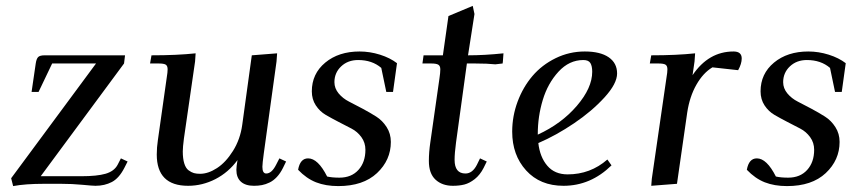

<svg xmlns="http://www.w3.org/2000/svg" viewBox="-20 -628 2938 656"><path d="M18.1 -19 308.1 -411.1H158.2L111.8 -314H87.9L102.1 -411.1Q104.5 -427.2 110.4 -433.1Q116.2 -439 132.8 -439H407.2L403.8 -411.1L119.1 -25.9H257.8Q311.5 -25.9 340.8 -34.4Q370.1 -43 381.8 -64.9L393.1 -86.9L416 -76.2L404.8 -54.2Q386.7 -19 362.1 -6.1Q337.4 6.8 306.2 6.8Q296.9 6.8 261.7 3.4Q226.6 0 188 0H130.9Q65.9 0 24.9 7.8Z M492.7 -411.1 497.6 -439Q585 -439 648.4 -445.8L646.5 -418L608.4 -154.8Q604.5 -124.5 604.5 -110.8Q604.5 -85.9 609.6 -69.6Q614.7 -53.2 624.3 -46.1Q633.8 -39.1 642.6 -36.6Q651.4 -34.2 663.6 -34.2Q691.4 -34.2 721.4 -53.7Q751.5 -73.2 776.1 -112.5Q800.8 -151.9 807.6 -201.2L840.3 -439L926.8 -445.8L924.8 -418L881.3 -104Q876.5 -68.8 876.5 -58.1Q876.5 -35.2 889.6 -35.2Q908.2 -35.2 923.3 -64.9L934.6 -86.9L957.5 -76.2L946.8 -54.2Q937.5 -35.6 925.8 -23.2Q914.1 -10.7 900.9 -4.4Q887.7 2 875 4.4Q862.3 6.8 847.7 6.8Q818.8 6.8 803.2 -7.1Q787.6 -21 787.6 -47.9Q787.6 -58.6 791.5 -81.1Q760.7 -39.1 716.1 -16.1Q671.4 6.8 622.6 6.8Q515.6 6.8 515.6 -100.1Q515.6 -124.5 519.5 -149.9L549.8 -363.8Q552.7 -380.9 552.7 -391.1Q552.7 -402.8 546.4 -407Q540 -411.1 522.5 -411.1Z M998.5 -47.9Q1005.4 -86.9 1032.7 -86.9Q1066.4 -86.9 1097.7 -24.9Q1114.7 -21 1139.6 -21Q1180.7 -21 1204.6 -47.4Q1228.5 -73.7 1228.5 -116.2Q1228.5 -140.6 1214.8 -159.4Q1201.2 -178.2 1180.9 -188.7Q1160.6 -199.2 1137 -211.4Q1113.3 -223.6 1093 -235.4Q1072.8 -247.1 1059.1 -267.8Q1045.4 -288.6 1045.4 -315.9Q1045.4 -376 1091.3 -414.1Q1137.2 -452.1 1208.5 -452.1Q1243.7 -452.1 1278.3 -441.2Q1313 -430.2 1336.4 -412.1L1322.8 -314H1299.8L1282.7 -396Q1251.5 -422.9 1203.6 -422.9Q1168.5 -422.9 1145.5 -401.1Q1122.6 -379.4 1122.6 -347.2Q1122.6 -326.2 1137 -308.8Q1151.4 -291.5 1172.6 -280.8Q1193.8 -270 1219 -256.6Q1244.1 -243.2 1265.4 -229.7Q1286.6 -216.3 1301 -193.8Q1315.4 -171.4 1315.4 -143.1Q1315.4 -81.1 1268.1 -36.6Q1220.7 7.8 1135.7 7.8Q1092.8 7.8 1059.8 -5.1Q1026.9 -18.1 998.5 -47.9Z M1423.3 -411.1 1427.2 -439H1493.2L1512.2 -573.2L1595.2 -607.9L1601.1 -580.1L1579.1 -439Q1635.3 -439 1700.2 -445.8L1698.2 -418L1697.3 -411.1L1672.4 -408.2Q1645.5 -411.1 1603 -411.1H1575.2L1538.1 -141.1Q1533.2 -104.5 1533.2 -82Q1533.2 -35.2 1570.3 -35.2Q1594.2 -35.2 1609.4 -64.9L1620.1 -86.9L1643.1 -76.2L1632.3 -54.2Q1620.1 -30.3 1602.1 -16.1Q1584 -2 1566.7 2.4Q1549.3 6.8 1527.3 6.8Q1490.7 6.8 1468 -14.2Q1445.3 -35.2 1445.3 -78.1Q1445.3 -107.9 1450.2 -141.1L1481.4 -359.9Q1484.4 -379.4 1484.4 -391.1Q1484.4 -402.8 1477.5 -407Q1470.7 -411.1 1453.1 -411.1Z M1730 -178.2Q1730 -231 1748.5 -280.8Q1767.1 -330.6 1799.3 -368.4Q1831.5 -406.2 1878.4 -429.2Q1925.3 -452.1 1978 -452.1Q2030.8 -452.1 2059.6 -432.4Q2088.4 -412.6 2088.4 -377Q2088.4 -342.3 2045.4 -295.2Q2002.4 -248 1941.4 -206.8Q1880.4 -165.5 1819.3 -139.2Q1824.7 -91.3 1849.9 -61.8Q1875 -32.2 1919.4 -32.2Q1997.1 -32.2 2055.2 -83L2069.3 -63Q1998 6.8 1905.3 6.8Q1825.2 6.8 1777.6 -45.7Q1730 -98.1 1730 -178.2ZM1817.4 -168Q1898.4 -205.1 1950.9 -266.4Q2003.4 -327.6 2003.4 -382.8Q2003.4 -402.3 1997.1 -412.6Q1990.7 -422.9 1973.1 -422.9Q1924.8 -422.9 1888.2 -383.1Q1851.6 -343.3 1834.5 -286.6Q1817.4 -230 1817.4 -169.9Z M2200.2 -411.1 2205.1 -439Q2291.5 -439 2355 -445.8L2353 -418L2346.2 -371.1Q2400.9 -452.1 2486.3 -452.1Q2514.2 -452.1 2514.2 -428.2Q2514.2 -410.2 2502 -388.2L2414.1 -397.9Q2382.3 -378.9 2359.4 -338.6Q2336.4 -298.3 2328.1 -244.1L2293 0L2205.1 6.8L2207 -17.1L2257.3 -363.8Q2260.3 -380.9 2260.3 -391.1Q2260.3 -402.8 2253.9 -407Q2247.6 -411.1 2230 -411.1Z M2531.7 -47.9Q2538.6 -86.9 2565.9 -86.9Q2599.6 -86.9 2630.9 -24.9Q2647.9 -21 2672.9 -21Q2713.9 -21 2737.8 -47.4Q2761.7 -73.7 2761.7 -116.2Q2761.7 -140.6 2748 -159.4Q2734.4 -178.2 2714.1 -188.7Q2693.8 -199.2 2670.2 -211.4Q2646.5 -223.6 2626.2 -235.4Q2606 -247.1 2592.3 -267.8Q2578.6 -288.6 2578.6 -315.9Q2578.6 -376 2624.5 -414.1Q2670.4 -452.1 2741.7 -452.1Q2776.9 -452.1 2811.5 -441.2Q2846.2 -430.2 2869.6 -412.1L2856 -314H2833L2815.9 -396Q2784.7 -422.9 2736.8 -422.9Q2701.7 -422.9 2678.7 -401.1Q2655.8 -379.4 2655.8 -347.2Q2655.8 -326.2 2670.2 -308.8Q2684.6 -291.5 2705.8 -280.8Q2727.1 -270 2752.2 -256.6Q2777.3 -243.2 2798.6 -229.7Q2819.8 -216.3 2834.2 -193.8Q2848.6 -171.4 2848.6 -143.1Q2848.6 -81.1 2801.3 -36.6Q2753.9 7.8 2668.9 7.8Q2626 7.8 2593 -5.1Q2560.1 -18.1 2531.7 -47.9Z"/></svg>

Font: Dihjauti S
Style: Bold Italic
Weight: 700
Italic angle: -9°
Designer: T. Christopher White
Version: Version 3.0.0